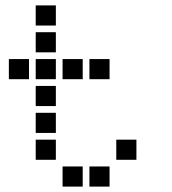

<svg xmlns="http://www.w3.org/2000/svg" viewBox="-20 -708 640 715"><path d="M114 -688Q113 -688 113 -688Q113 -688 113 -687V-614Q113 -613 113 -613Q113 -613 114 -613H187Q188 -613 188 -613Q188 -613 188 -614V-687Q188 -688 188 -688Q188 -688 187 -688ZM114 -588Q113 -588 113 -588Q113 -588 113 -587V-514Q113 -513 113 -513Q113 -513 114 -513H187Q188 -513 188 -513Q188 -513 188 -514V-587Q188 -588 188 -588Q188 -588 187 -588ZM14 -488Q13 -488 13 -488Q13 -488 13 -487V-414Q13 -413 13 -413Q13 -413 14 -413H87Q88 -413 88 -413Q88 -413 88 -414V-487Q88 -488 88 -488Q88 -488 87 -488ZM114 -488Q113 -488 113 -488Q113 -488 113 -487V-414Q113 -413 113 -413Q113 -413 114 -413H187Q188 -413 188 -413Q188 -413 188 -414V-487Q188 -488 188 -488Q188 -488 187 -488ZM214 -488Q213 -488 213 -488Q213 -488 213 -487V-414Q213 -413 213 -413Q213 -413 214 -413H287Q288 -413 288 -413Q288 -413 288 -414V-487Q288 -488 288 -488Q288 -488 287 -488ZM314 -488Q313 -488 313 -488Q313 -488 313 -487V-414Q313 -413 313 -413Q313 -413 314 -413H387Q388 -413 388 -413Q388 -413 388 -414V-487Q388 -488 388 -488Q388 -488 387 -488ZM114 -388Q113 -388 113 -388Q113 -388 113 -387V-314Q113 -313 113 -313Q113 -313 114 -313H187Q188 -313 188 -313Q188 -313 188 -314V-387Q188 -388 188 -388Q188 -388 187 -388ZM114 -288Q113 -288 113 -288Q113 -288 113 -287V-214Q113 -213 113 -213Q113 -213 114 -213H187Q188 -213 188 -213Q188 -213 188 -214V-287Q188 -288 188 -288Q188 -288 187 -288ZM114 -188Q113 -188 113 -188Q113 -188 113 -187V-114Q113 -113 113 -113Q113 -113 114 -113H187Q188 -113 188 -113Q188 -113 188 -114V-187Q188 -188 188 -188Q188 -188 187 -188ZM414 -188Q413 -188 413 -188Q413 -188 413 -187V-114Q413 -113 413 -113Q413 -113 414 -113H487Q488 -113 488 -113Q488 -113 488 -114V-187Q488 -188 488 -188Q488 -188 487 -188ZM214 -88Q213 -88 213 -88Q213 -88 213 -87V-14Q213 -13 213 -13Q213 -13 214 -13H287Q288 -13 288 -13Q288 -13 288 -14V-87Q288 -88 288 -88Q288 -88 287 -88ZM314 -88Q313 -88 313 -88Q313 -88 313 -87V-14Q313 -13 313 -13Q313 -13 314 -13H387Q388 -13 388 -13Q388 -13 388 -14V-87Q388 -88 388 -88Q388 -88 387 -88Z"/></svg>

Font: Doto Black
Style: Bold
Weight: 700
Monospace: yes
Version: Version 1.000